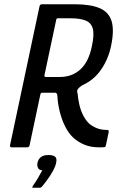

<svg xmlns="http://www.w3.org/2000/svg" viewBox="-20 -693 577 903"><path d="M35 0Q31 0 28.5 -2.5Q26 -5 27 -9L166 -664Q168 -673 178 -673H330Q406 -673 449 -654.5Q492 -636 505 -593Q518 -550 502 -475Q489 -414 455 -365Q421 -316 367 -292Q353 -283 346.5 -274.5Q340 -266 345 -253Q347 -227 353.5 -199.5Q360 -172 372 -149Q384 -126 400 -111Q416 -98 436 -90Q456 -82 482 -82Q488 -82 490 -80Q492 -78 491 -71L478 -9Q477 -5 475.5 -3Q474 -1 467.5 -0.5Q461 0 447 0Q407 0 377 -12.5Q347 -25 324 -46Q302 -67 286.5 -98Q271 -129 261.5 -166Q252 -203 250 -240Q250 -244 248 -250.5Q246 -257 238 -257H178Q175 -257 172.5 -254.5Q170 -252 169 -245L119 -9Q117 0 107 0ZM189 -339Q188 -331 195 -331H262Q319 -331 358 -366.5Q397 -402 412 -475Q424 -530 416.5 -558Q409 -586 382.5 -596.5Q356 -607 312 -607H253Q249 -607 247 -605.5Q245 -604 244 -598ZM244 73Q241 89 229.5 110Q218 131 203.5 151Q189 171 177 185Q172 190 168 190Q161 190 151.5 190Q142 190 134 190Q131 189 131.5 187.5Q132 186 136 179Q145 167 158 145Q171 123 179 108Q163 107 158.5 96Q154 85 156 74Q159 57 171.5 46.5Q184 36 208 36Q228 36 238.5 43.5Q249 51 244 73Z"/></svg>

Font: Glory Medium
Style: Italic
Weight: 500
Italic angle: -12°
Version: Version 1.011